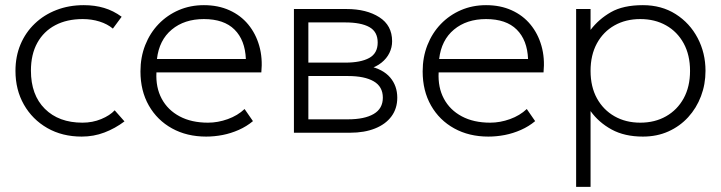

<svg xmlns="http://www.w3.org/2000/svg" viewBox="-20 -515 2798 745"><path d="M297 15Q221.5 15 163.5 -18.2Q105.5 -51.5 72.8 -109Q40 -166.5 40 -240Q40 -296 59.5 -342.5Q79 -389 114.8 -423.2Q150.5 -457.5 199 -476.2Q247.5 -495 305 -495Q348 -495 384 -484.2Q420 -473.5 452 -450L418 -404Q396.5 -422 366 -431.5Q335.5 -441 301 -441Q239.5 -441 194.5 -417.2Q149.5 -393.5 124.8 -348.8Q100 -304 100 -241Q100 -146.5 154 -92.8Q208 -39 300 -39Q339 -39 372.8 -53Q406.5 -67 425 -87L463 -44Q426.5 -16.5 385 -0.8Q343.5 15 297 15Z M780 15Q705 15 647.5 -16.8Q590 -48.5 557.5 -105.5Q525 -162.5 525 -238Q525 -293 543.5 -340Q562 -387 595.5 -421.8Q629 -456.5 673.8 -475.8Q718.5 -495 771 -495Q826.5 -495 870.2 -475.2Q914 -455.5 943.2 -420Q972.5 -384.5 986 -337Q999.5 -289.5 994 -234H587Q584 -175.5 607.5 -131.8Q631 -88 677 -63.5Q723 -39 787 -39Q825.5 -39 863.8 -52.8Q902 -66.5 929 -92L961.5 -45Q937 -24.5 906.5 -11Q876 2.5 843.8 8.8Q811.5 15 780 15ZM589 -286H934Q931 -359.5 890 -400.2Q849 -441 771 -441Q695.5 -441 646.5 -400.2Q597.5 -359.5 589 -286Z M1120.5 0V-480H1324.5Q1402 -480 1451.8 -448.2Q1501.5 -416.5 1501.5 -355Q1501.5 -331 1491 -309.5Q1480.5 -288 1460.2 -271.8Q1440 -255.5 1410.5 -247L1409.5 -259Q1466 -247 1493.8 -214.5Q1521.5 -182 1521.5 -136Q1521.5 -94 1499 -63.5Q1476.5 -33 1435.2 -16.5Q1394 0 1338.5 0ZM1176.5 -52H1330.5Q1394.5 -52 1430 -72.8Q1465.5 -93.5 1465.5 -136Q1465.5 -179 1430 -199.5Q1394.5 -220 1330.5 -220H1163.5V-272H1319.5Q1379.5 -272 1412.5 -290Q1445.5 -308 1445.5 -350Q1445.5 -392 1413 -410Q1380.5 -428 1319.5 -428H1176.5Z M1875 15Q1800 15 1742.5 -16.8Q1685 -48.5 1652.5 -105.5Q1620 -162.5 1620 -238Q1620 -293 1638.5 -340Q1657 -387 1690.5 -421.8Q1724 -456.5 1768.8 -475.8Q1813.5 -495 1866 -495Q1921.5 -495 1965.2 -475.2Q2009 -455.5 2038.2 -420Q2067.5 -384.5 2081 -337Q2094.5 -289.5 2089 -234H1682Q1679 -175.5 1702.5 -131.8Q1726 -88 1772 -63.5Q1818 -39 1882 -39Q1920.5 -39 1958.8 -52.8Q1997 -66.5 2024 -92L2056.5 -45Q2032 -24.5 2001.5 -11Q1971 2.5 1938.8 8.8Q1906.5 15 1875 15ZM1684 -286H2029Q2026 -359.5 1985 -400.2Q1944 -441 1866 -441Q1790.5 -441 1741.5 -400.2Q1692.5 -359.5 1684 -286Z M2215.5 210V-480H2271.5V-399Q2303 -440.5 2350.5 -467.8Q2398 -495 2474.5 -495Q2547 -495 2601.8 -460.2Q2656.5 -425.5 2687 -367.5Q2717.5 -309.5 2717.5 -240Q2717.5 -188 2700 -141.8Q2682.5 -95.5 2650.2 -60.2Q2618 -25 2573.5 -5Q2529 15 2474.5 15Q2403.5 15 2353.2 -12.5Q2303 -40 2271.5 -84V210ZM2464.5 -39Q2521 -39 2564.5 -63.8Q2608 -88.5 2632.8 -133.5Q2657.5 -178.5 2657.5 -240Q2657.5 -301.5 2632.8 -346.8Q2608 -392 2564.5 -416.5Q2521 -441 2464.5 -441Q2408 -441 2364.5 -416.5Q2321 -392 2296.2 -346.8Q2271.5 -301.5 2271.5 -240Q2271.5 -178.5 2296.2 -133.5Q2321 -88.5 2364.5 -63.8Q2408 -39 2464.5 -39Z"/></svg>

Font: Geologica Roman Thin
Style: Regular
Weight: 250
Designer: Sindre Bremnes, Frode Helland
Foundry: Monokrom Skriftforlag AS
Version: Version 1.010;gftools[0.9.28]